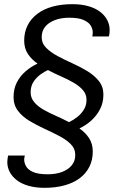

<svg xmlns="http://www.w3.org/2000/svg" viewBox="-20 -716 564 921"><path d="M194 185Q151 185 117.5 175.5Q84 166 61.5 149Q39 132 27 109.5Q15 87 15 61Q15 53 16.5 43.5Q18 34 19 30H99Q97 39 96.5 43Q96 47 96 50Q96 65 105 81.5Q114 98 138.5 109Q163 120 209 120Q249 120 278.5 108.5Q308 97 324.5 76.5Q341 56 341 28Q341 -3 319.5 -24.5Q298 -46 264.5 -63.5Q231 -81 193 -98.5Q155 -116 121.5 -136Q88 -156 66.5 -184Q45 -212 45 -250Q45 -290 61 -321Q77 -352 103.5 -374.5Q130 -397 160 -411Q132 -430 114 -457Q96 -484 96 -521Q96 -562 112.5 -594.5Q129 -627 159.5 -650Q190 -673 232.5 -684.5Q275 -696 327 -696Q370 -696 403.5 -686.5Q437 -677 459.5 -660Q482 -643 494 -620.5Q506 -598 506 -572Q506 -564 505 -555.5Q504 -547 502 -541H423Q424 -550 424.5 -553.5Q425 -557 425 -560Q425 -576 416 -592Q407 -608 382.5 -619.5Q358 -631 312 -631Q273 -631 243 -619.5Q213 -608 196.5 -587.5Q180 -567 180 -538Q180 -508 201.5 -486.5Q223 -465 256.5 -447Q290 -429 328 -412Q366 -395 399.5 -374.5Q433 -354 454.5 -327Q476 -300 476 -262Q476 -223 459.5 -191.5Q443 -160 417 -137Q391 -114 361 -100Q390 -80 407.5 -53Q425 -26 425 11Q425 52 408.5 84.5Q392 117 361.5 139.5Q331 162 288.5 173.5Q246 185 194 185ZM311 -130Q332 -140 351 -155Q370 -170 382.5 -190.5Q395 -211 395 -237Q395 -264 377.5 -284Q360 -304 332 -320Q304 -336 272 -350Q240 -364 210 -380Q194 -373 174.5 -359Q155 -345 141 -324Q127 -303 127 -273Q127 -246 144.5 -225.5Q162 -205 189.5 -189.5Q217 -174 249 -160Q281 -146 311 -130Z"/></svg>

Font: Chivo Medium Light
Style: Italic
Weight: 300
Italic angle: -8.05°
Version: Version 2.002